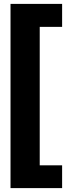

<svg xmlns="http://www.w3.org/2000/svg" viewBox="-20 -843 364 986"><path d="M299 -705H184V6H299V123H34V-823H299Z"/></svg>

Font: FiraGOUPP
Style: Bold
Weight: 700
Designer: bBox Type
Foundry: bBox Type GmbH
Version: Version 1.001